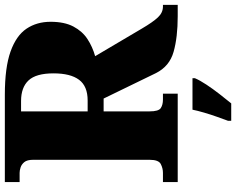

<svg xmlns="http://www.w3.org/2000/svg" viewBox="-111 -643 975 793"><g transform="rotate(-90 376.5 -246.5)"><path d="M21 0V-61H59Q78 -61 95.5 -70Q113 -79 113 -116V-597Q113 -622 103.5 -633.5Q94 -645 81.5 -649Q69 -653 59 -653H21V-714H382Q494 -714 560 -690.5Q626 -667 654.5 -624.5Q683 -582 683 -525Q683 -468 663.5 -431Q644 -394 612 -373Q580 -352 541 -341L655 -148Q682 -102 701.5 -81.5Q721 -61 746 -61H753V0H706Q619 0 559 -17Q499 -34 471 -90L366 -306H313V-116Q313 -79 326.5 -70Q340 -61 362 -61H386V0ZM358 -372Q417 -372 443.5 -407.5Q470 -443 470 -513Q470 -585 441 -616Q412 -647 356 -647H313V-372ZM274 208Q281 189 290.5 162.5Q300 136 308 108.5Q316 81 320 61H450V71Q441 92 423.5 118.5Q406 145 385 172Q364 199 346 221H274Z"/></g></svg>

Font: Noto Serif Black
Style: Regular
Weight: 900
Designer: Monotype Design Team
Foundry: Monotype Imaging Inc.
Version: Version 2.014; ttfautohint (v1.8.4.7-5d5b)